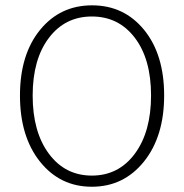

<svg xmlns="http://www.w3.org/2000/svg" viewBox="-20 -691 692 723"><path d="M164.1 -112.1Q225.1 -29.8 325.9 -29.8Q426.8 -29.8 487.8 -112.3Q548.8 -194.8 548.8 -331.5Q548.8 -468.3 487.8 -548.6Q426.8 -628.9 325.9 -628.9Q225.1 -628.9 164.1 -548.3Q103 -467.8 103 -331.1Q103 -194.3 164.1 -112.1ZM522 -82.5Q445.8 12.2 325.9 12.2Q206.1 12.2 130.6 -82.3Q55.2 -176.8 55.2 -331.1Q55.2 -485.4 130.6 -578.1Q206.1 -670.9 326.7 -670.9Q447.3 -670.9 522.7 -578.4Q598.1 -485.8 598.1 -331.5Q598.1 -177.2 522 -82.5Z"/></svg>

Font: SourceSansPro-Light
Style: Regular
Weight: 300
Designer: Paul D. Hunt
Foundry: Adobe Systems Incorporated
Version: Version 2.020;PS 2.0;hotconv 1.0.86;makeotf.lib2.5.63406